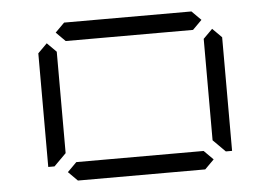

<svg xmlns="http://www.w3.org/2000/svg" viewBox="-43 -1056 903 643"><g transform="rotate(-5 408.0 -734.5)"><path d="M163 -500 194 -531H622L653 -500L622 -469H194ZM194 -938 163 -969 194 -1000H622L653 -969L622 -938ZM130 -533 120 -523H99V-905L130 -936L161 -905V-564ZM686 -936 717 -905V-523H696L686 -533L655 -564V-905Z"/></g></svg>

Font: DSEG7 Classic Mini
Style: Light
Weight: 300
Designer: Keshikan(Twitter:@keshinomi_88pro)
Version: Version 0.46